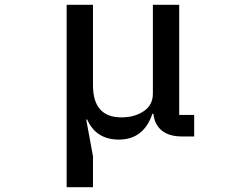

<svg xmlns="http://www.w3.org/2000/svg" viewBox="-20 -565 1040 795"><path d="M256 210V-545H365V-212Q365 -79 483 -79Q537 -79 575 -104.5Q613 -130 613 -177V-545H722V-89H784V0H733Q680 0 650 -24.5Q620 -49 615 -94H611Q575 13 472 13Q378 13 341 -70H337L365 82V210Z"/></svg>

Font: IBM Plex Sans JP Medium
Style: Regular
Weight: 500
Designer: Mike Abbink; Paul van der Laan; Pieter van Rosmalen; Wujin Sim; Yejin Wi; Jinhee Kim; Boomi Park; Yona Kim; Kichan Ma
Foundry: Sandoll Inc.
Version: Version 1.001